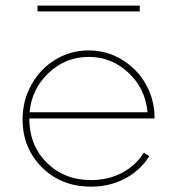

<svg xmlns="http://www.w3.org/2000/svg" viewBox="-20 -663 644 697"><path d="M62 -229.5Q62 -298.8 94.7 -356.7Q127.4 -414.6 182.4 -447.3Q237.3 -480 301.3 -480Q369.1 -480 424.6 -445.3Q480 -410.6 510 -356.2Q540 -301.8 541 -240.2Q541 -236.3 540.5 -232.9H86.4Q86.4 -135.7 149.9 -72.5Q213.4 -9.3 311 -9.3Q372.6 -9.3 422.6 -35.4Q472.7 -61.5 502 -108.9L522 -96.2Q488.8 -43.5 433.3 -14.4Q377.9 14.6 311 14.6Q202.6 14.6 132.3 -55.4Q62 -125.5 62 -229.5ZM87.4 -255.4H515.6Q507.8 -341.3 446.3 -398.9Q384.8 -456.5 301.8 -456.5Q218.8 -456.5 157 -398.7Q95.2 -340.8 87.4 -255.4ZM116.2 -621.6V-642.6H487.3V-621.6Z"/></svg>

Font: Spartan MB Thin
Style: Regular
Weight: 100
Designer: Matt Bailey, Mirko Velimirovic
Foundry: Matt Bailey
Version: Version 1.005